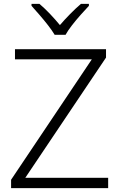

<svg xmlns="http://www.w3.org/2000/svg" viewBox="-20 -967 615 987"><path d="M536 0H37V-43L452 -662H57V-714H525V-671L110 -53H536ZM261 -788Q248 -810 227 -837Q206 -864 183 -890.5Q160 -917 142 -937V-947H183Q210 -924 237.5 -895Q265 -866 288 -838Q312 -866 340.5 -895Q369 -924 396 -947H437V-937Q418 -917 394.5 -890.5Q371 -864 350 -837Q329 -810 317 -788Z"/></svg>

Font: Noto Sans Lao UI Light
Style: Regular
Weight: 300
Designer: Monotype Design Team
Foundry: Monotype Imaging Inc.
Version: Version 2.000; ttfautohint (v1.8.4.7-5d5b)